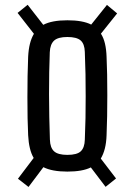

<svg xmlns="http://www.w3.org/2000/svg" viewBox="-20 -786 550 781"><path d="M96 -25.5 53 -59 117 -143.5Q107 -160.5 101.5 -183.5Q96 -206.5 94.5 -236Q93 -265 92.2 -305.2Q91.5 -345.5 91.5 -389.8Q91.5 -434 92.2 -477.2Q93 -520.5 94.5 -555Q96 -585 101.8 -608Q107.5 -631 118 -648.5L51.5 -733.5L92.5 -766.5L156 -685Q191 -703.5 254 -703.5Q316.5 -703.5 351 -686L415 -766L456.5 -731.5L390.5 -649Q401.5 -632 407 -608.5Q412.5 -585 413.5 -555Q415 -523 415.8 -482.8Q416.5 -442.5 416.5 -399Q416.5 -355.5 415.8 -313.5Q415 -271.5 413.5 -236Q412.5 -205.5 406.5 -182Q400.5 -158.5 390 -141L452 -60L409.5 -26L349.5 -105Q315.5 -88 254 -88Q192 -88 156.5 -106ZM254 -156Q293.5 -156 308.8 -170.8Q324 -185.5 325 -217Q327 -262 327.8 -306.2Q328.5 -350.5 328.5 -394.8Q328.5 -439 327.8 -484Q327 -529 325 -575Q324 -607.5 308 -621.5Q292 -635.5 254 -635.5Q216 -635.5 200 -620.8Q184 -606 182.5 -573.5Q181 -535 180.2 -491.8Q179.5 -448.5 179.5 -402.5Q179.5 -356.5 180.5 -310Q181.5 -263.5 183 -218Q184 -185 200 -170.5Q216 -156 254 -156Z"/></svg>

Font: Big Shoulders Text Thin Medium
Style: Regular
Weight: 500
Version: Version 2.002